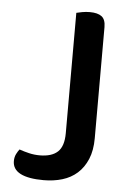

<svg xmlns="http://www.w3.org/2000/svg" viewBox="-48 -652 488 701"><g transform="rotate(5 196.0 -301.0)"><path d="M204 -166V-607Q211 -609 225 -611.5Q239 -614 253 -614Q282 -614 296.5 -603Q311 -592 311 -564V-157Q311 -112 297.5 -80Q284 -48 261 -27.5Q238 -7 206.5 2.5Q175 12 138 12Q82 12 53 -3Q24 -18 24 -48Q24 -63 30 -74.5Q36 -86 41 -92Q58 -86 77 -81.5Q96 -77 116 -77Q160 -77 182 -97.5Q204 -118 204 -166Z"/></g></svg>

Font: Baloo 2 Latin Medium
Style: Regular
Weight: 500
Designer: Sarang Kulkarni and Ek Type
Foundry: Ek Type
Version: Version 1.001